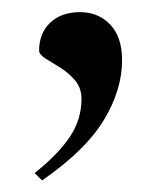

<svg xmlns="http://www.w3.org/2000/svg" viewBox="-20 -144 275 324"><path d="M38.5 148Q77.5 117 97.5 87.5Q117.5 58 117.5 23Q117.5 4.5 106.8 -8.2Q96 -21 81.8 -29.8Q67.5 -38.5 56.8 -45.2Q46 -52 46 -58.5Q46 -88 64.8 -105.8Q83.5 -123.5 115 -123.5Q146 -123.5 166 -102.5Q186 -81.5 186 -42.5Q186 8 155 59Q124 110 51 160.5Z"/></svg>

Font: Newsreader 72pt
Style: Regular
Weight: 400
Designer: Hugues Gentile
Foundry: Production Type
Version: Version 1.003; ttfautohint (v1.8.3)